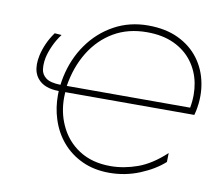

<svg xmlns="http://www.w3.org/2000/svg" viewBox="-80 -822 1072 928"><g transform="rotate(10 456.0 -358.0)"><path d="M512 9Q438 9 379.2 -18Q320.5 -45 280 -92.5Q239.5 -140 220 -203Q203 -256.5 203 -317Q203 -327.5 203.5 -338Q131 -338.5 99 -378.5Q77 -405.5 77 -447.5Q77 -467.5 82 -491Q88.5 -520.5 101.8 -550.5Q115 -580.5 136 -609.5L170 -607Q148.5 -578.5 133.8 -546Q119 -513.5 113 -485.5Q109 -466 109 -448Q109 -438.5 110 -429.5Q113 -403 135 -386.5Q157 -370 206.5 -369Q209 -388.5 213 -408Q232.5 -500 283.2 -571.5Q334 -643 408.8 -684Q483.5 -725 575 -725Q661 -725 723.8 -695Q786.5 -665 825 -613.5Q863.5 -562 876 -496Q882 -465.5 882 -433.5Q882 -396.5 874 -358L869 -338H235.5Q234.5 -324 234.5 -310.5Q234.5 -239 261.5 -179Q293 -107.5 357 -65.8Q421 -24 512 -24Q577.5 -24 644.5 -48Q711.5 -72 779 -135L778 -91Q731.5 -49 660.8 -20Q590 9 512 9ZM575 -692Q482.5 -692 412.2 -650.8Q342 -609.5 297.2 -536.5Q252.5 -463.5 237.5 -369H843Q849 -401.5 849 -432.5Q849 -462.5 843.5 -491Q832 -549 798 -594.2Q764 -639.5 708 -665.8Q652 -692 575 -692Z"/></g></svg>

Font: Heraclito Thin
Style: Italic
Weight: 100
Italic angle: -12°
Designer: Kostas Bartsokas (font) & Cristiano Sobral (main changes)
Foundry: Kostas Bartsokas (font) & Cristiano Sobral (main changes)
Version: Version 1.00;July 8, 2020;FontCreator 13.0.0.2655 64-bit